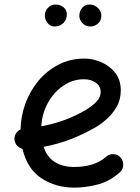

<svg xmlns="http://www.w3.org/2000/svg" viewBox="-20 -795 622 853"><path d="M512.7 -29.8Q468.3 10.3 415.3 24.4Q362.3 38.6 310.1 38.6Q228 38.6 164.6 -2.7Q101.1 -43.9 80.1 -133.3Q65.9 -137.2 55.7 -148.4Q45.4 -159.7 44.4 -175.3Q43.5 -189.9 51 -202.1Q58.6 -214.4 71.3 -219.7Q72.3 -277.8 92.5 -334Q112.8 -390.1 150.1 -435.3Q187.5 -480.5 239.5 -507.6Q291.5 -534.7 355.5 -534.7Q392.6 -534.7 429.7 -518.8Q466.8 -502.9 491.7 -471.7Q516.6 -440.4 516.6 -393.1Q516.6 -351.6 497.6 -319.3Q478.5 -287.1 453.6 -265.4Q428.7 -243.7 410.6 -232.9Q355 -200.2 295.7 -177.2Q236.3 -154.3 173.8 -142.6Q189 -96.7 223.9 -75Q258.8 -53.2 310.1 -53.2Q353 -53.2 389.2 -64.2Q425.3 -75.2 450.7 -98.1Q464.8 -110.8 484.1 -110.1Q503.4 -109.4 515.6 -95.2Q528.3 -81.1 527.6 -61.8Q526.9 -42.5 512.7 -29.8ZM353 -442.9Q303.2 -442.9 261.2 -414.3Q219.2 -385.7 192.9 -338.1Q166.5 -290.5 163.6 -233.9Q272.5 -253.9 360.4 -306.2Q391.1 -324.7 409.2 -344Q427.2 -363.3 427.2 -386.2Q427.2 -412.1 405.8 -427.5Q384.3 -442.9 353 -442.9ZM430.2 -724.6Q430.2 -703.1 415 -690.2Q399.9 -677.2 381.3 -677.2Q360.4 -677.2 346.4 -692.1Q332.5 -707 332.5 -724.1Q332.5 -745.6 345.2 -760.3Q357.9 -774.9 377 -774.9Q399.4 -774.9 414.8 -760Q430.2 -745.1 430.2 -724.6ZM276.9 -731.4Q276.9 -708 261.5 -692.6Q246.1 -677.2 222.7 -677.2Q203.1 -677.2 191.2 -692.9Q179.2 -708.5 179.2 -726.1Q179.2 -746.1 193.4 -760.5Q207.5 -774.9 228 -774.9Q246.1 -774.9 261.5 -763.2Q276.9 -751.5 276.9 -731.4Z"/></svg>

Font: Mikhak Medium
Style: Regular
Weight: 500
Designer: Amin Abedi
Version: Version 3.3